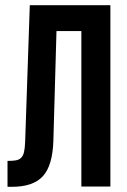

<svg xmlns="http://www.w3.org/2000/svg" viewBox="-20 -720 490 741"><path d="M9 -99Q28 -99 40.5 -101Q53 -103 61 -110.5Q69 -118 72.5 -132.5Q76 -147 77 -171L95 -700H406V0H294V-600H198L186 -177Q183 -81 145.5 -40Q108 1 26 1H9Z"/></svg>

Font: Bebas Neue Bold
Style: Regular
Weight: 700
Designer: Ryoichi Tsunekawa & LGV (GE)
Foundry: Free Software Foundation, Inc.
Version: Version 1.003 August 13, 2016